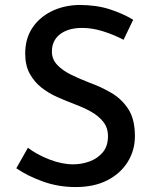

<svg xmlns="http://www.w3.org/2000/svg" viewBox="-20 -749 622 777"><path d="M480 -588Q442 -608 398 -622Q354 -636 313 -636Q256 -636 223 -610.5Q190 -585 190 -540Q190 -509 212 -486Q234 -463 269 -446Q304 -429 343 -414Q388 -398 430 -373.5Q472 -349 499 -308Q526 -267 526 -198Q526 -141 497 -94Q468 -47 414.5 -19.5Q361 8 286 8Q216 8 153.5 -14.5Q91 -37 46 -68L93 -151Q128 -124 179 -104Q230 -84 276 -84Q310 -84 342 -95.5Q374 -107 395.5 -132Q417 -157 417 -198Q417 -232 398 -256Q379 -280 348.5 -297Q318 -314 283 -327Q249 -340 213.5 -355.5Q178 -371 148.5 -394Q119 -417 100.5 -450.5Q82 -484 82 -532Q82 -591 109.5 -634Q137 -677 186 -702Q235 -727 298 -729Q370 -729 424 -711.5Q478 -694 519 -669Z"/></svg>

Font: Reem Kufi Fun
Style: Regular
Weight: 400
Designer: Khaled Hosny
Version: Version 1.005